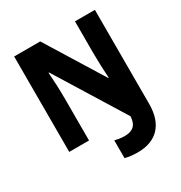

<svg xmlns="http://www.w3.org/2000/svg" viewBox="-212 -866 1175 1244"><g transform="rotate(-30 376.0 -244.5)"><path d="M458 225C595 225 678 146 678 -10V-714H529V-480C529 -421 532 -339 536 -289H532L269 -714H74V0H222V-319C222 -381 218 -460 214 -511H218L533 -2C531 62 499 91 437 91C408 91 385 86 364 81V214C388 220 419 225 458 225Z"/></g></svg>

Font: Noto Sans Thai Looped SemiCondensed ExtraBold
Style: Regular
Weight: 800
Width: 4
Designer: Sasikarn Vongin, Ben Mitchell
Foundry: The Fontpad Ltd
Version: Version 1.001